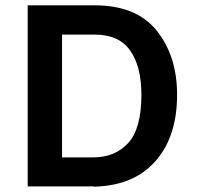

<svg xmlns="http://www.w3.org/2000/svg" viewBox="-20 -700 743 721"><path d="M332 1V0H84V-680H332Q491 -681 568 -585.5Q645 -490 645 -344Q645 -186 563 -94Q481 -2 332 1ZM337 -570H213V-109H330Q412 -109 461.5 -163Q511 -217 511 -344Q511 -450 469 -510Q427 -570 337 -570Z"/></svg>

Font: Palanquin
Style: Bold
Weight: 700
Designer: Pria Ravichandran
Version: Version 1.0.4